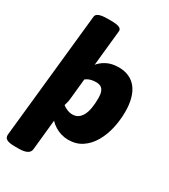

<svg xmlns="http://www.w3.org/2000/svg" viewBox="-231 -861 1033 1174"><g transform="rotate(30 285.5 -274.0)"><path d="M70 206Q30 206 13 196Q-4 186 -2 164L91 -722Q94 -754 172 -754H197Q238 -754 255 -746Q272 -738 270 -722L237 -403H208Q218 -436 239.5 -465Q261 -494 296.5 -512.5Q332 -531 381 -531Q421 -531 452.5 -517Q484 -503 505.5 -476Q527 -449 538.5 -408.5Q550 -368 550 -315Q550 -255 537 -197.5Q524 -140 497 -93.5Q470 -47 429 -19.5Q388 8 332 8Q308 8 283.5 1Q259 -6 238 -19Q217 -32 200 -50L178 164Q174 206 96 206ZM277 -139Q299 -139 315.5 -149.5Q332 -160 343.5 -181Q355 -202 360.5 -233Q366 -264 366 -305Q366 -332 359.5 -349.5Q353 -367 340 -375Q327 -383 307 -383Q290 -383 277.5 -380.5Q265 -378 254.5 -373.5Q244 -369 234 -361L220 -224Q219 -209 216 -194.5Q213 -180 208 -165Q220 -155 239 -147Q258 -139 277 -139Z"/></g></svg>

Font: Asap Black
Style: Italic
Weight: 900
Italic angle: -6°
Designer: Pablo Cosgaya
Foundry: Omnibus-Type
Version: Version 3.001